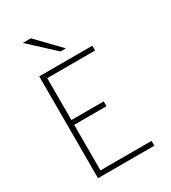

<svg xmlns="http://www.w3.org/2000/svg" viewBox="-219 -1032 1019 1143"><g transform="rotate(-30 291.0 -460.5)"><path d="M110 0V-700H475V-667H146V-379H368V-346H146V-33H497V0ZM294 -765 125 -921H180L331 -765Z"/></g></svg>

Font: Overpass Thin
Style: Regular
Weight: 250
Designer: Delve Withrington, Dave Bailey, Thomas Jockin
Foundry: Delve Fonts LLC
Version: Version 4.000